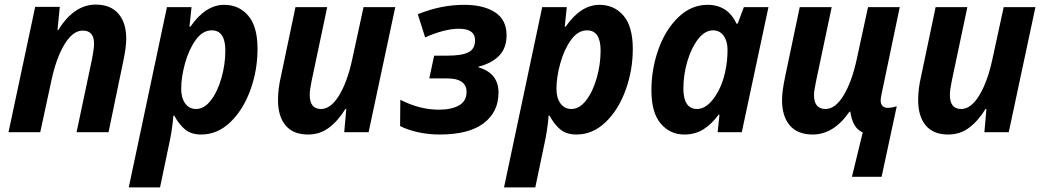

<svg xmlns="http://www.w3.org/2000/svg" viewBox="-20 -575 4534 835"><path d="M133 -545H240L230 -444H233Q302 -555 396 -555Q461 -555 495 -515.5Q529 -476 529 -407Q529 -371 517 -313L452 0H313L381 -322Q389 -364 389 -385Q389 -442 340 -442Q297 -442 261 -383Q225 -324 204 -227L155 0H17Z M706 -544H813L804 -459H808Q874 -554 955 -554Q1019 -554 1059.5 -507Q1100 -460 1100 -362Q1100 -270 1069 -184Q1038 -98 982 -44Q926 10 855 10Q812 10 785.5 -11.5Q759 -33 738 -72H734Q729 -7 713 63L676 240H540ZM960 -355Q960 -443 901 -443Q861 -443 831 -401Q801 -359 784.5 -299Q768 -239 768 -189Q768 -149 785.5 -125Q803 -101 833 -101Q868 -101 897 -138.5Q926 -176 943 -235.5Q960 -295 960 -355Z M1189 -140Q1189 -189 1202 -244L1265 -544H1403L1335 -222Q1327 -184 1327 -162Q1327 -101 1376 -101Q1419 -101 1455 -160.5Q1491 -220 1512 -318L1561 -544H1699L1583 0H1477L1486 -101H1482Q1450 -49 1410.5 -19.5Q1371 10 1320 10Q1255 10 1222 -29.5Q1189 -69 1189 -140Z M1720 -27 1721 -141Q1805 -98 1889 -98Q1943 -98 1976 -116.5Q2009 -135 2009 -175Q2009 -234 1924 -234H1847L1868 -333H1927Q1988 -333 2017 -347.5Q2046 -362 2046 -400Q2046 -450 1975 -450Q1945 -450 1906 -440Q1867 -430 1829 -412L1797 -513Q1897 -554 1999 -554Q2083 -554 2133 -521.5Q2183 -489 2183 -422Q2183 -366 2151 -333Q2119 -300 2061 -285V-282Q2148 -257 2148 -172Q2148 -88 2083.5 -39Q2019 10 1892 10Q1842 10 1796 -0.5Q1750 -11 1720 -27Z M2338 -544H2445L2436 -459H2440Q2506 -554 2587 -554Q2651 -554 2691.5 -507Q2732 -460 2732 -362Q2732 -270 2701 -184Q2670 -98 2614 -44Q2558 10 2487 10Q2444 10 2417.5 -11.5Q2391 -33 2370 -72H2366Q2361 -7 2345 63L2308 240H2172ZM2592 -355Q2592 -443 2533 -443Q2493 -443 2463 -401Q2433 -359 2416.5 -299Q2400 -239 2400 -189Q2400 -149 2417.5 -125Q2435 -101 2465 -101Q2500 -101 2529 -138.5Q2558 -176 2575 -235.5Q2592 -295 2592 -355Z M2813 -182Q2813 -275 2843.5 -360.5Q2874 -446 2930 -500Q2986 -554 3057 -554Q3145 -554 3183 -472H3188L3215 -544H3322L3206 0H3101L3109 -76H3105Q3075 -35 3039 -12.5Q3003 10 2956 10Q2894 10 2853.5 -37.5Q2813 -85 2813 -182ZM3136 -274Q3144 -313 3144 -359Q3144 -396 3127 -419.5Q3110 -443 3081 -443Q3046 -443 3016.5 -405.5Q2987 -368 2969.5 -309Q2952 -250 2952 -189Q2952 -146 2967 -123.5Q2982 -101 3011 -101Q3052 -101 3087.5 -152Q3123 -203 3136 -274Z M3732 1Q3708 -10 3695.5 -32.5Q3683 -55 3678 -89H3674Q3606 10 3514 10Q3449 10 3415 -29.5Q3381 -69 3381 -140Q3381 -178 3395 -244L3458 -544H3597L3529 -222Q3520 -179 3520 -162Q3520 -101 3570 -101Q3613 -101 3649 -160.5Q3685 -220 3706 -318L3755 -544H3893L3815 -171Q3810 -149 3810 -138Q3810 -123 3818 -114.5Q3826 -106 3840 -106Q3859 -106 3880 -113L3814 194H3685Z M3973 -140Q3973 -189 3986 -244L4049 -544H4187L4119 -222Q4111 -184 4111 -162Q4111 -101 4160 -101Q4203 -101 4239 -160.5Q4275 -220 4296 -318L4345 -544H4483L4367 0H4261L4270 -101H4266Q4234 -49 4194.5 -19.5Q4155 10 4104 10Q4039 10 4006 -29.5Q3973 -69 3973 -140Z"/></svg>

Font: Noto Sans Display
Style: Bold Italic
Weight: 700
Italic angle: -12°
Designer: Monotype Design team
Foundry: Monotype Imaging Inc.
Version: Version 1.000